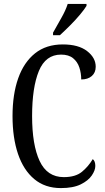

<svg xmlns="http://www.w3.org/2000/svg" viewBox="-20 -951 538 981"><path d="M291 10Q210 10 155 -36Q100 -82 72 -164.5Q44 -247 44 -358Q44 -469 73 -551Q102 -633 159 -678.5Q216 -724 301 -724Q381 -724 425 -690Q469 -656 469 -610Q469 -580 449 -562.5Q429 -545 395 -545Q395 -577 385.5 -606Q376 -635 353.5 -653.5Q331 -672 292 -672Q213 -672 178.5 -588Q144 -504 144 -358Q144 -211 182.5 -128.5Q221 -46 306 -46Q366 -46 399 -73.5Q432 -101 454 -138Q467 -128 467 -103Q467 -81 449 -54.5Q431 -28 392.5 -9Q354 10 291 10ZM251 -784Q272 -822 293.5 -859.5Q315 -897 326 -931H422V-921Q412 -904 389 -876.5Q366 -849 338 -821Q310 -793 286 -771H251Z"/></svg>

Font: Noto Serif Hebrew ExtraCondensed
Style: Regular
Weight: 400
Width: 2
Designer: Monotype Design Team
Foundry: Monotype Imaging Inc.
Version: Version 2.004; ttfautohint (v1.8.4.7-5d5b)